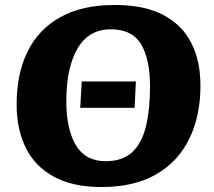

<svg xmlns="http://www.w3.org/2000/svg" viewBox="-20 -737 862 773"><path d="M389 16Q273 16 197 -25.5Q121 -67 84 -141.5Q47 -216 47 -317Q47 -440 91 -529.5Q135 -619 223 -668Q311 -717 442 -717Q561 -717 637 -677Q713 -637 750 -564.5Q787 -492 787 -393Q787 -270 742 -178Q697 -86 608.5 -35Q520 16 389 16ZM405 -88Q474 -88 513 -125Q552 -162 568 -230Q584 -298 584 -390Q584 -497 548.5 -558Q513 -619 426 -619Q337 -619 292 -541.5Q247 -464 247 -329Q247 -217 285.5 -152.5Q324 -88 405 -88ZM303 -303 309 -409H527L522 -303Z"/></svg>

Font: Literata 12pt ExtraBold
Style: Italic
Weight: 800
Italic angle: -2°
Designer: Latin by Veronika Burian and Jose Scaglione. Greek by Irene Vlachou. Cyrillic by Vera Evstafieva
Foundry: TypeTogether
Version: Version 3.002